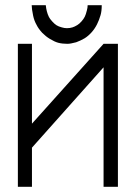

<svg xmlns="http://www.w3.org/2000/svg" viewBox="-20 -766 526 736"><path d="M101.5 -746H155.5Q157 -732 159.5 -723Q162.5 -711 167.5 -701Q171 -694 180 -684Q189.5 -673.5 197 -669Q204 -664.5 217 -661Q227 -658 236.5 -658Q248 -658 257.5 -661Q266 -663.5 276.5 -670Q284 -674.5 292.5 -684Q300.5 -693 305 -702Q309 -710 313 -726Q316 -736.5 316 -746H370Q370 -723.5 365.5 -708Q360 -689 352 -673Q343.5 -656 331 -642Q318 -627.5 304 -619Q288.5 -610 272 -604Q250 -598 238.5 -598Q219 -598 203.5 -602Q190 -605.5 171 -617Q156 -626 142 -640Q127 -656.5 120.5 -670Q111 -686.5 107 -706Q101.5 -732.5 101.5 -746ZM432 -50H377V-508L102.5 -200V-50H48.5V-598H102.5V-292L377 -598H432Z"/></svg>

Font: 3270 Nerd Font Mono SemCond
Style: Regular
Weight: 400
Monospace: yes
Version: Version 3.0.1;Nerd Fonts 3.1.1